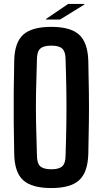

<svg xmlns="http://www.w3.org/2000/svg" viewBox="-20 -944 520 972"><path d="M240 8Q141 8 97.5 -31.5Q54 -71 52 -163Q50 -251 49.5 -326.5Q49 -402 49.5 -476.5Q50 -551 52 -637Q54 -729 97.5 -768.5Q141 -808 240 -808Q337 -808 380.5 -768.5Q424 -729 427 -637Q429 -550 430 -475.5Q431 -401 430 -326Q429 -251 427 -163Q424 -71 380.5 -31.5Q337 8 240 8ZM240 -87Q279 -87 295.5 -102.5Q312 -118 312 -158Q315 -246 316 -323Q317 -400 316 -477Q315 -554 312 -643Q312 -682 295.5 -697.5Q279 -713 240 -713Q200 -713 183.5 -697.5Q167 -682 167 -643Q164 -555 162.5 -478.5Q161 -402 162.5 -324.5Q164 -247 167 -158Q167 -118 183.5 -102.5Q200 -87 240 -87ZM213 -845V-848L325 -924H407V-921L284 -845Z"/></svg>

Font: Big Shoulders Text
Style: Bold
Weight: 700
Designer: Patric King
Foundry: XO Type Co
Version: Version 1.000; ttfautohint (v1.8.2)